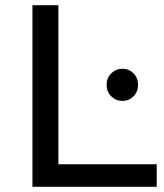

<svg xmlns="http://www.w3.org/2000/svg" viewBox="-20 -720 634 740"><path d="M105 0V-700H205V-87H584V0ZM452 -331Q427 -331 409 -348.5Q391 -366 391 -393Q391 -420 409 -437.5Q427 -455 452 -455Q477 -455 494.5 -437.5Q512 -420 512 -393Q512 -366 494.5 -348.5Q477 -331 452 -331Z"/></svg>

Font: MOST Montserrat Medium
Style: Regular
Weight: 500
Designer: Julieta Ulanovsky
Foundry: Julieta Ulanovsky
Version: Version 8.000;March 11, 2024;FontCreator 15.0.0.2926 64-bit